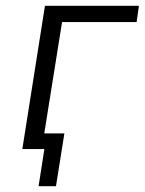

<svg xmlns="http://www.w3.org/2000/svg" viewBox="-20 -514 499 662"><path d="M113 128 133 0H60L68 -54H202L173 128ZM57 0 135 -494H459L451 -438H194L124 0Z"/></svg>

Font: Nunito Sans 7pt SemiCondensed Light
Style: Italic
Weight: 300
Width: 4
Italic angle: -9°
Designer: Vernon Adams
Foundry: Vernon Adams
Version: Version 3.101;gftools[0.9.27]